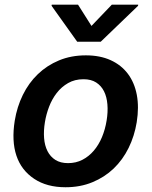

<svg xmlns="http://www.w3.org/2000/svg" viewBox="-20 -789 648 820"><path d="M43 -273.8Q52.6 -332.7 77.6 -383.7Q102.6 -434.7 141.5 -472.1Q180.4 -509.6 232.1 -531.1Q283.7 -552.6 346.9 -552.6Q407.3 -552.6 452.6 -532Q497.9 -511.4 526.1 -473.9Q554.3 -436.4 564.3 -383.9Q574.2 -331.3 563.9 -267Q554.3 -208.1 529.3 -157.3Q504.3 -106.5 465.4 -69.2Q426.5 -32 374.6 -10.7Q322.8 10.7 259.9 10.7Q180 10.7 126.1 -25.2Q71 -61.8 50.1 -124.3Q29.1 -186.8 43 -273.8ZM270.6 -92.3Q304.3 -92.3 331.9 -106.5Q359.4 -120.7 380.5 -145.4Q401.6 -170.1 415.5 -203.3Q429.3 -236.5 435.4 -274.5Q441.4 -311.1 438.7 -343.2Q436.1 -375.4 424.2 -399.1Q412.3 -422.9 390.6 -436.8Q369 -450.6 336.6 -450.6Q299.4 -450.6 271 -434.3Q242.5 -418 222.3 -391.9Q202.1 -365.8 189.6 -333.1Q177.2 -300.4 171.9 -267.8Q165.8 -231.2 168.3 -199.2Q170.8 -167.3 182.9 -143.5Q195 -119.7 216.6 -106Q238.3 -92.3 270.6 -92.3ZM200.3 -764.2 201 -769.2H313.2L370.7 -678.3L457.7 -769.2H570.3L569.6 -764.2L410.2 -610.8H309.7Z"/></svg>

Font: Inter P Semi Bold
Style: Italic
Weight: 600
Italic angle: 9.39999°
Designer: Rasmus Andersson
Foundry: rsms
Version: Version 3.018;git-588b23468